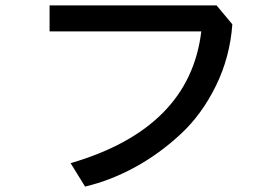

<svg xmlns="http://www.w3.org/2000/svg" viewBox="-20 -687 1040 713"><path d="M164.1 -570.3V-667H784.2L842.8 -596.7Q834 -474.6 781.7 -368.2Q729.5 -261.7 650.4 -188.5Q571.3 -115.2 481 -65.9Q390.6 -16.6 295.9 5.9L242.2 -81.1Q684.6 -210 727.5 -570.3Z"/></svg>

Font: Gothic A1 SemiBold
Style: Regular
Weight: 600
Version: Version 2.50